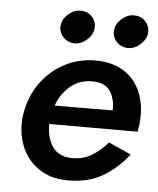

<svg xmlns="http://www.w3.org/2000/svg" viewBox="-50 -703 623 756"><g transform="rotate(5 261.5 -325.0)"><path d="M376 -596Q379 -622 402 -641.5Q425 -661 451 -660Q478 -660 495.5 -640.5Q513 -621 510 -594Q507 -569 484 -549Q461 -529 435 -530Q408 -531 390.5 -550.5Q373 -570 376 -596ZM165 -596Q168 -622 191 -641.5Q214 -661 240 -660Q267 -660 284.5 -640.5Q302 -621 299 -594Q296 -569 273 -549Q250 -529 224 -530Q197 -531 179.5 -550.5Q162 -570 165 -596ZM484 -113Q442 -59 385 -24.5Q328 10 244 10Q175 9 128.5 -24Q82 -57 61 -111Q40 -165 48 -230Q52 -256 59 -279Q76 -334 112.5 -377Q149 -420 201 -445Q253 -470 316 -470Q386 -469 431 -438Q476 -407 495.5 -354Q515 -301 508 -235Q506 -222 503 -205H154Q153 -152 177 -116Q201 -80 255 -79Q300 -79 334.5 -100.5Q369 -122 395 -153ZM310 -387Q259 -388 222 -357Q185 -326 169 -279L398 -280Q400 -324 380 -355Q360 -386 310 -387Z"/></g></svg>

Font: Jost* Medium
Style: Italic
Weight: 500
Italic angle: -10°
Version: Version 3.7